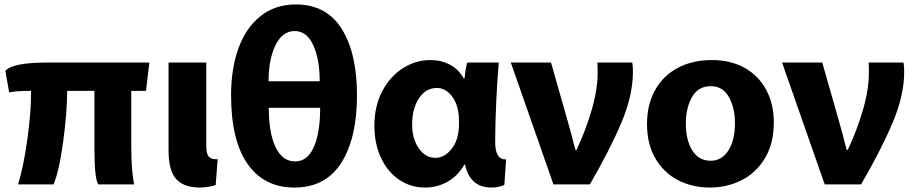

<svg xmlns="http://www.w3.org/2000/svg" viewBox="-20 -776 4095 860"><path d="M581 50H420Q403 23 403 -108V-369H281Q280 -266 262.5 -138Q245 -10 220 50H61Q86 -31 103 -155.5Q120 -280 119 -369Q51 -369 21 -362L4 -459Q22 -478 69 -487Q116 -496 199 -496H649L634 -369H568V-121Q568 -9 581 50Z M955 -63 946 53Q936 57 914.5 60.5Q893 64 874 64Q805 64 770 27Q735 -10 735 -103V-496H904V-119Q904 -86 916 -73.5Q928 -61 955 -63Z M1015 -350Q1015 -468 1048 -559.5Q1081 -651 1146.5 -703.5Q1212 -756 1305 -756Q1442 -756 1510.5 -647Q1579 -538 1579 -350Q1579 -157 1508.5 -46.5Q1438 64 1299 64H1298Q1163 64 1089 -41.5Q1015 -147 1015 -350ZM1300 -637Q1245 -637 1214 -573.5Q1183 -510 1183 -412H1412Q1412 -511 1383 -574Q1354 -637 1300 -637ZM1302 -53Q1357 -53 1385.5 -117Q1414 -181 1414 -293H1184Q1184 -180 1214.5 -116.5Q1245 -53 1302 -53Z M2198 -139Q2198 -60 2247 -62L2239 52Q2231 57 2215 60.5Q2199 64 2181 64Q2085 64 2063 -39H2060Q2032 11 1985.5 37.5Q1939 64 1883 64Q1820 64 1768.5 29.5Q1717 -5 1687 -68Q1657 -131 1657 -213Q1657 -301 1692.5 -368Q1728 -435 1785.5 -471Q1843 -507 1907 -507Q1956 -507 1995 -486.5Q2034 -466 2057 -425H2061Q2065 -471 2073 -496H2214Q2208 -429 2203 -325.5Q2198 -222 2198 -139ZM1930 -69Q1966 -69 1994.5 -99.5Q2023 -130 2031 -172Q2036 -195 2036 -226Q2036 -259 2033 -274Q2025 -322 1998.5 -352Q1972 -382 1937 -382Q1887 -382 1856.5 -335.5Q1826 -289 1826 -219V-218Q1826 -155 1855.5 -112Q1885 -69 1930 -69Z M2541 -168Q2551 -126 2558 -104H2562Q2602 -188 2629.5 -281Q2657 -374 2657 -453Q2657 -481 2656 -496H2812Q2815 -480 2815 -454Q2815 -349 2763.5 -227Q2712 -105 2622 50H2459L2268 -496H2448L2521 -240Q2540 -173 2541 -168Z M2878 -220Q2878 -307 2914 -372Q2950 -437 3016 -472Q3082 -507 3169 -507Q3252 -507 3314.5 -472.5Q3377 -438 3411.5 -374.5Q3446 -311 3446 -228Q3446 -133 3406 -67Q3366 -1 3301 31.5Q3236 64 3161 64H3160Q3080 64 3016 30.5Q2952 -3 2915 -67.5Q2878 -132 2878 -220ZM3272 -225Q3272 -292 3245 -341Q3218 -390 3164 -390Q3107 -390 3079.5 -341Q3052 -292 3052 -223Q3052 -148 3081 -102Q3110 -56 3163 -56H3164Q3213 -56 3242.5 -102Q3272 -148 3272 -225Z M3756 -168Q3766 -126 3773 -104H3777Q3817 -188 3844.5 -281Q3872 -374 3872 -453Q3872 -481 3871 -496H4027Q4030 -480 4030 -454Q4030 -349 3978.5 -227Q3927 -105 3837 50H3674L3483 -496H3663L3736 -240Q3755 -173 3756 -168Z"/></svg>

Font: Gmarket Sans TTF Bold
Style: Regular
Weight: 700
Designer: Creative Director : Sungho Lee; Art Director : Kiwoong Choi; Project Manager : Sori Yang, Jongwook Yoon; Font Designer :
Foundry: Sandoll Inc.
Version: Version 1.000;hotconv 1.0.109;makeotfexe 2.5.65596